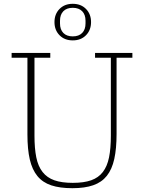

<svg xmlns="http://www.w3.org/2000/svg" viewBox="-20 -976 756 1008"><path d="M360 12Q294 12 249 -3Q204 -18 176.5 -51.5Q149 -85 136.5 -138.5Q124 -192 124 -270V-673H41V-698H244V-673H161V-264Q161 -197 170.5 -150Q180 -103 203.5 -73Q227 -43 265.5 -29.5Q304 -16 362 -16Q420 -16 458.5 -29.5Q497 -43 520 -73Q543 -103 552.5 -150Q562 -197 562 -264V-673H479V-698H675V-673H592V-273Q592 -196 580 -141.5Q568 -87 541 -53Q514 -19 469.5 -3.5Q425 12 360 12ZM362 -785Q394 -785 411.5 -803Q429 -821 429 -853V-867Q429 -899 411.5 -917Q394 -935 362 -935Q330 -935 312.5 -917Q295 -899 295 -867V-853Q295 -821 312.5 -803Q330 -785 362 -785ZM362 -764Q319 -764 292.5 -791Q266 -818 266 -860Q266 -902 292.5 -929Q319 -956 362 -956Q405 -956 431.5 -929Q458 -902 458 -860Q458 -818 431.5 -791Q405 -764 362 -764Z"/></svg>

Font: IBM Plex Serif ExtLt
Style: Regular
Weight: 200
Designer: Mike Abbink, Paul van der Laan, Pieter van Rosmalen
Foundry: Bold Monday
Version: Version 3.001